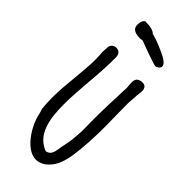

<svg xmlns="http://www.w3.org/2000/svg" viewBox="-218 -691 714 714"><g transform="rotate(45 139.0 -334.0)"><path d="M164.6 -584.5C195.8 -573.2 213.4 -568.4 215.8 -568.4C222.7 -568.4 235.8 -576.2 235.8 -585.4C235.8 -594.2 228 -603 212.4 -611.8C198.7 -618.7 185.5 -625.5 171.4 -630.9L151.4 -638.7L132.8 -644.5C128.4 -646 124.5 -647.5 126.5 -645.5L127 -644.5C118.7 -655.3 100.6 -660.2 72.3 -660.2C64 -654.8 60.1 -644.5 60.1 -629.9C60.1 -610.8 74.2 -601.1 102.5 -601.1C105.5 -601.1 109.9 -601.6 116.2 -602.5C122.6 -600.1 138.7 -593.8 164.6 -584.5ZM40 -467.3C41 -455.1 42 -443.4 42 -430.7C42 -398.4 38.6 -363.3 35.2 -327.6C31.7 -290.5 27.8 -252.4 27.8 -213.9C27.8 -195.3 28.8 -176.3 30.8 -158.2L35.6 -143.1C36.6 -139.6 37.6 -136.7 37.6 -134.3C49.8 -80.6 97.2 -8.3 148.4 -8.3C160.6 -8.3 173.8 -12.7 186 -21.5C215.3 -44.9 225.1 -72.8 232.4 -109.9C241.2 -162.1 243.7 -220.7 243.7 -274.9C243.7 -301.3 243.2 -326.7 242.7 -350.1C242.2 -366.7 242.2 -382.3 242.2 -397C242.2 -404.3 242.7 -411.6 243.7 -419.4C244.1 -426.8 245.1 -435.5 245.1 -442.9C245.1 -444.8 245.6 -448.7 246.1 -452.6C246.6 -457.5 247.6 -462.4 247.6 -467.3C247.6 -481.9 241.7 -494.1 220.7 -491.7C193.4 -488.3 195.8 -465.8 197.8 -447.8C198.2 -442.9 198.7 -438.5 198.7 -436.5C198.7 -433.1 198.2 -426.8 198.2 -423.8C195.8 -368.7 193.8 -316.9 193.8 -265.1C193.8 -251.5 193.8 -237.8 194.3 -224.1C195.3 -202.6 193.4 -183.6 191.4 -163.1C190.4 -149.9 187 -132.8 185.1 -124C183.1 -116.7 181.6 -107.4 180.7 -99.6C177.2 -76.7 172.9 -60.1 151.9 -56.6C90.3 -80.1 76.2 -146 76.2 -227.5C76.2 -266.6 79.6 -309.1 83 -350.6C86.9 -396 90.8 -447.8 89.8 -489.3C89.8 -506.8 78.1 -514.6 65.9 -514.6C53.7 -514.6 41.5 -506.3 41.5 -491.2Z"/></g></svg>

Font: Amatic Mod Bold ONEptTWO
Style: Bold
Weight: 700
Designer: David Occhino Design
Foundry: David Occhino Design
Version: Version 1.2